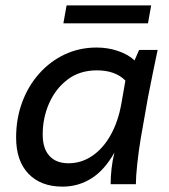

<svg xmlns="http://www.w3.org/2000/svg" viewBox="-20 -686 628 715"><path d="M213 9Q132 9 86 -39Q40 -87 40 -174Q40 -244 62.5 -305Q85 -366 126 -412Q167 -458 221.5 -483.5Q276 -509 340 -509Q382 -509 420 -496Q458 -483 481 -461L498 -500H567Q557 -452 548 -408.5Q539 -365 531 -323L504 -170Q496 -122 491 -74.5Q486 -27 486 0H392Q392 -29 395.5 -59Q399 -89 406 -118Q370 -53 321 -22Q272 9 213 9ZM235 -78Q283 -78 323.5 -105.5Q364 -133 392 -183Q420 -233 432 -300L447 -386Q409 -424 341 -424Q277 -424 232 -390Q187 -356 163 -301.5Q139 -247 139 -185Q139 -133 164 -105.5Q189 -78 235 -78ZM228 -666H543L531 -599H216Z"/></svg>

Font: Livvic Medium
Style: Italic
Weight: 500
Italic angle: -10°
Designer: Jacques Le Bailly, Baron von Fonthausen
Version: Version 1.001; ttfautohint (v1.8.2)